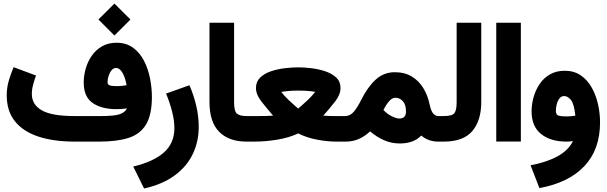

<svg xmlns="http://www.w3.org/2000/svg" viewBox="-20 -812 3479 1101"><path d="M544.4 -700.2 636.2 -791.5 728 -700.2 636.2 -608.4ZM708 -190.4Q678.2 -186 648.4 -186Q561.5 -186 510.7 -221.9Q460 -257.8 460 -338.9Q460 -376.5 470.9 -416.5Q481.9 -456.5 505.1 -490.7Q528.3 -524.9 564 -545.9Q599.6 -566.9 648.4 -566.9Q703.6 -566.9 742.4 -538.8Q781.2 -510.7 805.2 -464.6Q829.1 -418.5 840.1 -363.5Q851.1 -308.6 851.1 -254.4Q850.6 -152.8 817.1 -97.7Q783.7 -42.5 717 -21.2Q650.4 0 550.3 0H408.7Q287.6 0 200.2 -28.8Q112.8 -57.6 65.7 -116.5Q18.6 -175.3 18.6 -265.6Q18.6 -310.1 30.8 -350.6Q43 -391.1 58.1 -426.8L186.5 -378.9Q178.2 -356.9 170.4 -328.4Q162.6 -299.8 162.6 -272.9Q162.6 -212.4 219.5 -179.4Q276.4 -146.5 406.7 -146.5H560.5Q635.3 -146.5 666.3 -157Q697.3 -167.5 708 -190.4ZM706.1 -323.7Q697.3 -370.1 681.4 -396.2Q665.5 -422.4 645.5 -422.4Q630.9 -422.4 619.9 -409.2Q608.9 -396 602.8 -377Q596.7 -357.9 596.7 -340.3Q596.7 -328.6 607.4 -323.2Q618.2 -317.9 653.8 -317.9Q666.5 -317.9 679.9 -319.6Q693.4 -321.3 706.1 -323.7Z M1066.4 -323.2Q1090.3 -268.6 1105 -207Q1119.6 -145.5 1119.6 -84.5Q1119.6 0 1085.4 71.3Q1051.3 142.6 981.9 193.8Q912.6 245.1 806.2 269L744.1 143.1Q862.8 114.3 921.4 61Q980 7.8 980 -76.7Q980 -121.6 966.1 -175.3Q952.1 -229 932.1 -275.4Z M1405.3 0H1393.1Q1293 0 1237.1 -55.9Q1181.2 -111.8 1181.2 -227.1V-681.6H1322.3V-226.6Q1322.3 -174.8 1338.4 -160.6Q1354.5 -146.5 1393.1 -146.5H1405.3Z M1834 -148.9Q1853.5 -147 1873.5 -146.7Q1893.6 -146.5 1905.8 -146.5H1928.2V0H1905.8Q1857.9 0 1798.8 -11Q1739.7 -22 1689.9 -46.9Q1636.7 -22 1569.3 -11Q1502 0 1438 0H1385.7V-146.5H1439.5Q1460 -146.5 1490.5 -146.7Q1521 -147 1545.9 -148.9Q1509.8 -190.9 1478.8 -230.5Q1447.8 -270 1447.8 -307.1Q1447.8 -343.8 1471.9 -367.2Q1496.1 -390.6 1533.9 -403.3Q1571.8 -416 1613.8 -420.9Q1655.8 -425.8 1691.4 -425.8Q1724.6 -425.8 1765.6 -420.9Q1806.6 -416 1845 -403.3Q1883.3 -390.6 1908 -367.4Q1932.6 -344.2 1932.6 -307.1Q1932.6 -269.5 1901.9 -230.2Q1871.1 -190.9 1834 -148.9ZM1690.4 -292.5Q1663.6 -292.5 1637.7 -290.5Q1611.8 -288.6 1592.8 -284.7Q1610.8 -261.7 1633.8 -239.7Q1656.7 -217.8 1673.3 -203.6Q1689.9 -189.5 1689.9 -189.5Q1689.9 -189.5 1706.8 -203.9Q1723.6 -218.3 1746.6 -240.2Q1769.5 -262.2 1787.6 -285.2Q1767.1 -289.1 1742.4 -290.8Q1717.8 -292.5 1690.4 -292.5ZM1917.7 0V-146.5H1962.4V0Z M2102.1 -58.6Q2072.3 -30.3 2037.6 -15.1Q2002.9 0 1963.9 0H1942.9V-146.5H1960.9Q1989.3 -147.5 2009.8 -172.4Q2030.3 -197.3 2050.3 -237.3Q2087.4 -312 2133.8 -355Q2180.2 -397.9 2243.7 -397.9Q2302.2 -397.9 2343 -372.3Q2383.8 -346.7 2408.4 -305.2Q2433.1 -263.7 2442.9 -215.8Q2452.1 -172.9 2465.3 -159.7Q2478.5 -146.5 2492.2 -146.5H2505.4V0H2491.7Q2465.8 0 2440.9 -8.5Q2416 -17.1 2396 -34.7Q2371.6 -10.3 2340.8 0.2Q2310.1 10.7 2272.5 10.7Q2224.6 10.7 2182.9 -7.6Q2141.1 -25.9 2102.1 -58.6ZM2178.7 -181.2Q2202.1 -156.7 2228.3 -144.5Q2254.4 -132.3 2270.5 -132.3Q2287.6 -132.3 2297.9 -141.8Q2308.1 -151.4 2308.1 -171.9Q2308.1 -212.4 2290 -231.9Q2272 -251.5 2246.1 -251.5Q2214.4 -251.5 2178.7 -181.2Z M2485.8 0V-146.5H2525.4Q2573.2 -146.5 2585.9 -163.3Q2598.6 -180.2 2598.6 -226.1V-681.6H2739.7V-226.6Q2739.7 -121.1 2688.5 -60.5Q2637.2 0 2524.9 0Z M2825.7 -681.6H2966.8V-0.5H2825.7Z M3265.6 -2.9Q3245.1 0 3228.5 0Q3137.2 0 3082.8 -43.5Q3028.3 -86.9 3028.3 -173.8Q3028.3 -213.4 3039.6 -254.2Q3050.8 -294.9 3074 -329.6Q3097.2 -364.3 3133.3 -385.3Q3169.4 -406.2 3218.8 -406.2Q3272 -406.2 3310.3 -379.9Q3348.6 -353.5 3373 -310.1Q3397.5 -266.6 3409.2 -214.4Q3420.9 -162.1 3420.9 -110.4Q3420.9 45.4 3331.1 140.6Q3241.2 235.8 3073.2 266.6L3022.5 135.7Q3114.3 118.7 3176.8 84.5Q3239.3 50.3 3265.6 -2.9ZM3279.3 -148.9Q3272 -216.8 3253.9 -239Q3235.8 -261.2 3214.8 -261.2Q3198.7 -261.2 3188.2 -247.6Q3177.7 -233.9 3172.6 -214.4Q3167.5 -194.8 3167.5 -176.3Q3167.5 -159.7 3176.8 -152.1Q3186 -144.5 3231 -144.5Q3255.4 -144.5 3279.3 -148.9Z"/></svg>

Font: Vazir Black
Style: Black
Weight: 900
Designer: Saber Rastikerdar
Foundry: Saber Rastikerdar
Version: Version 30.0.0